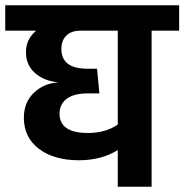

<svg xmlns="http://www.w3.org/2000/svg" viewBox="-40 -712 703 732"><path d="M643 -692V-595H538V0H409V-140Q347 -101 261 -101Q166 -101 108.5 -144.5Q51 -188 51 -263Q51 -322 89.5 -358.5Q128 -395 183 -398Q128 -403 93.5 -433.5Q59 -464 59 -513Q59 -563 98 -595H-20V-692ZM409 -237V-595H267Q232 -595 213 -576.5Q194 -558 194 -525Q194 -450 294 -450H330L339 -356H296Q242 -356 214.5 -335.5Q187 -315 187 -279Q187 -205 295 -205Q362 -205 409 -237Z"/></svg>

Font: FiraGO SemiBold
Style: Regular
Weight: 600
Designer: bBox Type
Foundry: bBox Type GmbH
Version: Version 1.001;PS 001.001;hotconv 1.0.88;makeotf.lib2.5.64775